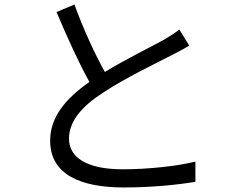

<svg xmlns="http://www.w3.org/2000/svg" viewBox="-20 -798 1040 846"><path d="M308 -778 229 -745C275 -636 328 -519 374 -437C267 -362 201 -281 201 -178C201 -28 337 28 525 28C650 28 765 16 841 3V-86C763 -66 630 -52 521 -52C363 -52 284 -104 284 -187C284 -263 340 -329 433 -389C531 -454 669 -520 737 -555C766 -570 791 -583 814 -597L770 -668C749 -651 728 -638 699 -621C644 -591 536 -538 442 -481C398 -560 348 -668 308 -778Z"/></svg>

Font: Source Han Sans KR
Style: Regular
Weight: 400
Designer: Ryoko NISHIZUKA 西塚涼子 (kana, bopomofo & ideographs); Paul D. Hunt (Latin, Greek & Cyrillic); Sandoll Communications 산돌커뮤니
Foundry: Adobe
Version: Version 2.004;hotconv 1.0.118;makeotfexe 2.5.65603